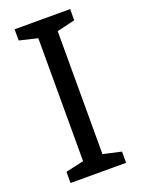

<svg xmlns="http://www.w3.org/2000/svg" viewBox="-138 -776 614 838"><g transform="rotate(-20 169.5 -357.0)"><path d="M298 0H40V-52L124 -71V-642L40 -662V-714H298V-662L214 -642V-71L298 -52Z"/></g></svg>

Font: Noto Sans
Style: Regular
Weight: 400
Designer: Monotype Design Team
Foundry: Monotype Imaging Inc.
Version: Version 2.007